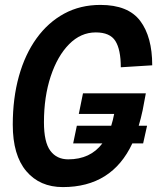

<svg xmlns="http://www.w3.org/2000/svg" viewBox="-20 -746 640 782"><path d="M236 16Q142 16 87 -49Q32 -114 32 -238Q32 -346 57 -435.5Q82 -525 129 -590Q176 -655 241.5 -690.5Q307 -726 389 -726Q502 -726 551 -661Q600 -596 600 -480L472 -472Q472 -544 450 -579Q428 -614 370 -614Q309 -614 261.5 -566Q214 -518 186.5 -435Q159 -352 159 -248Q159 -167 185 -132Q211 -97 258 -97Q348 -97 397 -162H278L293 -234H433Q440 -256 445 -282H301L318 -366H574L561 -297Q554 -264 545 -234H579L563 -162H519Q436 16 236 16Z"/></svg>

Font: Geist Mono SemiBold
Style: Italic
Weight: 600
Italic angle: -12°
Monospace: yes
Designer: Basement.studio, Andrés Briganti, Mateo Zaragoza
Foundry: Basement.studio, Vercel, Andrés Briganti, Guido Ferreyra, Mateo Zaragoza
Version: Version 1.500; ttfautohint (v1.8.4.7-5d5b)